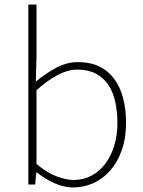

<svg xmlns="http://www.w3.org/2000/svg" viewBox="-20 -814 633 847"><path d="M302 13Q264 13 222 -5Q180 -23 143 -53H140L135 0H105V-794H141V-560L138 -454Q180 -489 227 -514.5Q274 -540 324 -540Q378 -540 417.5 -521Q457 -502 483.5 -466.5Q510 -431 523 -381.5Q536 -332 536 -271Q536 -204 517 -151Q498 -98 466 -61.5Q434 -25 391.5 -6Q349 13 302 13ZM305 -20Q347 -20 382.5 -38.5Q418 -57 443.5 -90.5Q469 -124 483.5 -170Q498 -216 498 -271Q498 -321 488.5 -364.5Q479 -408 458 -439.5Q437 -471 403 -489Q369 -507 321 -507Q280 -507 235 -483.5Q190 -460 141 -416V-91Q186 -52 229.5 -36Q273 -20 305 -20Z"/></svg>

Font: SpoqaHanSans
Style: Thin
Weight: 250
Designer: [Spoqa Han Sans] Dong-huui Kim \uAE40 \uB3D9 \uD718   [Noto Sans] Ryoko NISHIZUKA \u897F \u585A \u6DBC \u5B50  (kana & i
Foundry: Spoqa (http://bi.spoqa.com)
Version: Version 1.004;PS 1.004;hotconv 1.0.82;makeotf.lib2.5.63406